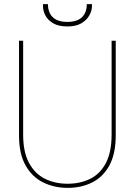

<svg xmlns="http://www.w3.org/2000/svg" viewBox="-20 -897 651 929"><path d="M308 12Q242 12 188.5 -14.5Q135 -41 103.5 -97Q72 -153 72 -243V-700H92V-246Q92 -161 120.5 -108.5Q149 -56 197.5 -32Q246 -8 307 -8Q369 -8 417 -32Q465 -56 492.5 -108.5Q520 -161 520 -246V-700H540V-243Q540 -153 509.5 -97Q479 -41 426.5 -14.5Q374 12 308 12ZM306 -769Q263 -769 237 -784.5Q211 -800 199.5 -822.5Q188 -845 188 -867V-877H212Q212 -836 235.5 -813.5Q259 -791 306 -791Q353 -791 376.5 -813.5Q400 -836 400 -877H425V-868Q425 -846 412.5 -823Q400 -800 374 -784.5Q348 -769 306 -769Z"/></svg>

Font: DM Sans 12pt Thin
Style: Regular
Weight: 250
Version: Version 4.004;gftools[0.9.30]